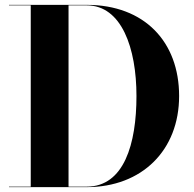

<svg xmlns="http://www.w3.org/2000/svg" viewBox="-20 -770 797 790"><path d="M336.5 0C564.5 0 717 -152 717 -375C717 -598 574.5 -750 336.5 -750H17V-748H106.5V-2H17V0ZM336.5 -748C480.5 -748 541.5 -572 541.5 -375C541.5 -178 490.5 -2 336.5 -2H262V-748Z"/></svg>

Font: Bodoni* 96pt
Style: Bold
Weight: 700
Version: Version 2.3